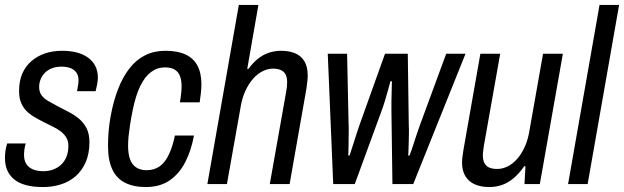

<svg xmlns="http://www.w3.org/2000/svg" viewBox="-20 -743 2519 775"><path d="M154 12Q113 12 84 4Q55 -4 36.5 -19.5Q18 -35 9 -56.5Q0 -78 0 -105Q0 -119 2 -134Q4 -149 9 -164H84Q80 -152 78.5 -139.5Q77 -127 77 -118Q77 -96 86 -81.5Q95 -67 112.5 -59.5Q130 -52 155 -52Q177 -52 195.5 -59Q214 -66 227.5 -79Q241 -92 248.5 -111Q256 -130 256 -154Q256 -174 247.5 -188Q239 -202 224.5 -213Q210 -224 192 -232.5Q174 -241 155 -251Q137 -260 119 -270.5Q101 -281 87 -295Q73 -309 65 -328.5Q57 -348 57 -375Q57 -416 70 -446Q83 -476 107 -496.5Q131 -517 162 -527.5Q193 -538 230 -538Q264 -538 290.5 -531Q317 -524 336 -510Q355 -496 365 -476Q375 -456 375 -430Q375 -416 372 -402Q369 -388 366 -375H291Q295 -396 296 -404.5Q297 -413 297 -418Q297 -438 288 -450.5Q279 -463 263.5 -468.5Q248 -474 228 -474Q207 -474 190 -467.5Q173 -461 161.5 -449.5Q150 -438 144 -423Q138 -408 138 -392Q138 -371 148.5 -357.5Q159 -344 176 -334.5Q193 -325 213 -314Q234 -303 256.5 -291.5Q279 -280 298 -264.5Q317 -249 329 -226Q341 -203 341 -169Q341 -123 326 -88.5Q311 -54 285 -31.5Q259 -9 225 1.5Q191 12 154 12Z M568 12Q519 12 484.5 -5.5Q450 -23 433 -60Q416 -97 416 -154Q416 -183 418.5 -213.5Q421 -244 427 -276Q438 -336 457 -384.5Q476 -433 503 -467.5Q530 -502 566 -520Q602 -538 648 -538Q697 -538 729 -523Q761 -508 777 -478Q793 -448 793 -402Q793 -387 791 -368Q789 -349 786 -330H706Q709 -346 711 -363.5Q713 -381 713 -394Q713 -420 706 -437Q699 -454 684.5 -462.5Q670 -471 646 -471Q615 -471 590 -452.5Q565 -434 546.5 -396.5Q528 -359 516 -300Q509 -266 505 -239.5Q501 -213 499 -193Q497 -173 497 -155Q497 -122 505 -100Q513 -78 530 -67Q547 -56 571 -56Q603 -56 625 -72Q647 -88 662 -120Q677 -152 686 -196H763Q752 -136 728 -89Q704 -42 665 -15Q626 12 568 12Z M817 0 944 -723H1023L978 -465H983Q1001 -490 1022 -506.5Q1043 -523 1066.5 -530.5Q1090 -538 1114 -538Q1147 -538 1171 -528Q1195 -518 1208.5 -496Q1222 -474 1222 -439Q1222 -427 1220.5 -414Q1219 -401 1217 -386L1149 0H1069L1135 -372Q1137 -383 1138 -392Q1139 -401 1139 -410Q1139 -430 1133 -442Q1127 -454 1114 -460Q1101 -466 1082 -466Q1061 -466 1040 -455.5Q1019 -445 1001 -424.5Q983 -404 969.5 -374Q956 -344 950 -304L896 0Z M1325 0 1303 -526H1381L1387 -244Q1388 -231 1387.5 -208Q1387 -185 1387 -160Q1387 -135 1386 -115H1391Q1397 -134 1404.5 -157Q1412 -180 1419 -202Q1426 -224 1431 -238L1534 -526H1626L1630 -238Q1631 -223 1630.5 -200.5Q1630 -178 1629.5 -155.5Q1629 -133 1628 -115H1633Q1640 -133 1647.5 -156.5Q1655 -180 1662.5 -202Q1670 -224 1675 -238L1781 -526H1859L1648 0H1564L1560 -295Q1560 -311 1560 -332.5Q1560 -354 1561 -376.5Q1562 -399 1562 -415H1556Q1552 -399 1545.5 -376.5Q1539 -354 1532.5 -332Q1526 -310 1520 -295L1412 0Z M1955 12Q1922 12 1897.5 1.5Q1873 -9 1859 -31Q1845 -53 1845 -87Q1845 -99 1847 -112.5Q1849 -126 1851 -140L1919 -526H1999L1933 -154Q1932 -144 1930.5 -134.5Q1929 -125 1929 -116Q1929 -97 1935.5 -84.5Q1942 -72 1955 -66.5Q1968 -61 1987 -61Q2008 -61 2028.5 -71Q2049 -81 2067 -101Q2085 -121 2098.5 -151Q2112 -181 2118 -221L2172 -526H2252L2159 0H2097L2101 -72H2096Q2076 -43 2053.5 -24Q2031 -5 2006.5 3.5Q1982 12 1955 12Z M2273 0 2400 -723H2479L2352 0Z"/></svg>

Font: Archivo Condensed
Style: Italic
Weight: 400
Width: 3
Italic angle: -10°
Designer: Hector Gatti
Foundry: Omnibus-Type
Version: Version 2.001